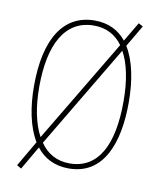

<svg xmlns="http://www.w3.org/2000/svg" viewBox="-88 -817 779 938"><g transform="rotate(10 301.5 -348.5)"><path d="M543 -358C543 -470 523 -564 483 -629L546 -736L524 -748L467 -652C430 -698 378 -724 311 -724C157 -724 73 -594 73 -358C73 -255 91 -158 133 -89L59 38L81 51L149 -66C185 -19 238 10 309 10C483 10 543 -158 543 -358ZM99 -358C99 -569 168 -699 311 -699C372 -699 419 -674 453 -627L148 -117C116 -176 99 -258 99 -358ZM517 -358C517 -141 450 -15 309 -15C247 -15 198 -42 164 -92L468 -602C500 -545 517 -462 517 -358Z"/></g></svg>

Font: Noto Sans Lao UI Cond Thin
Style: Regular
Weight: 100
Width: 3
Designer: Monotype Design Team
Foundry: Monotype Imaging Inc.
Version: Version 2.000